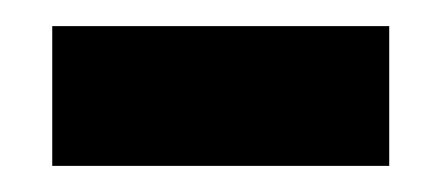

<svg xmlns="http://www.w3.org/2000/svg" viewBox="-20 -718 338 147"><path d="M20 -591V-698H278V-591Z"/></svg>

Font: Bricolage Grotesque 72pt SemiCondensed ExtraBold
Style: Regular
Weight: 800
Width: 4
Designer: Mathieu Triay
Foundry: Atelier Triay
Version: Version 1.001;gftools[0.9.33.dev8+g029e19f]